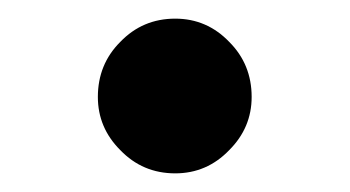

<svg xmlns="http://www.w3.org/2000/svg" viewBox="-20 -170 375 206"><path d="M109 -9Q85 -33 85 -66Q85 -101 109 -125Q133 -150 168 -150Q202 -150 226 -125Q250 -101 250 -66Q250 -33 226 -9Q202 16 168 16Q133 16 109 -9Z"/></svg>

Font: `n[OS CN
Style: <[WOS[P|ûg*[NI>           
Weight: 700
Designer: Ryoko NISHIZUKA ¬âXZm¬º[P (kana & ideographs); Frank Grie√ühammer (Latin, Greek & Cyrillic); Wenlong ZHANG _ e¬á¬ü¬ô (b
Foundry: Adobe Systems Incorporated
Version: Version 1.00 April 7, 2017, initial release